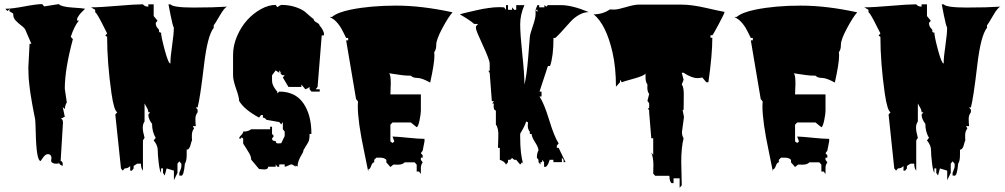

<svg xmlns="http://www.w3.org/2000/svg" viewBox="-20 -762 4846 926"><path d="M283.7 -170.4 272.5 14.6Q282.7 14.6 282.7 32.2V37.6Q266.6 34.2 263.2 20V26.9L251 27.3Q242.2 28.3 234.4 23.9Q226.6 19.5 226.6 13.4Q226.6 7.3 227.5 3.9H228.5Q228.5 -18.6 210.9 -18.6Q199.2 -18.6 188.5 -3.2Q177.7 12.2 175.8 14.6Q155.3 13.7 152.3 -126Q150.9 -180.2 149.4 -187.3Q147.9 -194.3 144.3 -213.1Q140.6 -231.9 139.4 -238.3Q138.2 -244.6 135 -262Q131.8 -279.3 130.9 -287.1L127 -310.5Q124.5 -326.2 123.5 -335.7Q122.6 -345.2 120.8 -359.6Q119.1 -374 118.2 -385.3Q116.7 -411.6 116.7 -435.5L122.6 -550.8H131.3L102.5 -617.7Q98.6 -627 83.3 -638.4Q67.9 -649.9 55.7 -662.8Q43.5 -675.8 43.9 -692.4V-696.3L23.9 -709L29.8 -719.7L15.1 -709L5.9 -719.7Q38.1 -719.7 97.4 -731Q156.7 -742.2 183.6 -742.2L192.9 -731L263.2 -742.2Q276.4 -729 329.3 -725.6Q382.3 -722.2 390.6 -719.7Q390.1 -719.2 386.5 -715.8Q382.8 -712.4 381.6 -710.9Q380.4 -709.5 376.7 -706.1Q373 -702.6 371.1 -700.4Q369.1 -698.2 366 -694.6Q362.8 -690.9 361.1 -688.2Q359.4 -685.5 357.2 -682.1Q355 -678.7 353.5 -675.8Q351.1 -669.4 351.1 -663.1H360.8Q338.9 -637.7 321.3 -584.5L331.5 -573.2Q292.5 -428.2 292.5 -334.5L302.2 -267.6Q294.4 -257.3 292.5 -235.8L282.7 -245.6L292.5 -199.2L272.5 -189Q283.7 -189 283.7 -170.4Z M713.4 -164.6Q695.3 -188 695.3 -209.5L704.1 -220.7H695.3Q695.3 -231.4 687 -245.4Q678.7 -259.3 677.2 -262.7V-176.3Q668.5 -163.6 668.5 -146.2Q668.5 -128.9 677.2 -97.2L669.4 -85V61Q659.7 49.8 659.7 27.3H642.6Q641.1 27.3 633.1 32.7Q625 38.1 624.5 38.6V50.3L616.2 61H607.9V38.6Q597.7 50.3 581.1 50.3L572.3 61L563.5 50.3L536.1 -209.5L545.4 -220.7Q529.8 -228.5 517.6 -312Q496.6 -460.4 496.6 -584.5L487.8 -590.3L496.6 -601.1Q493.7 -606 481 -631.8Q449.2 -696.3 439 -703.6V-714.8L418.9 -726.6Q462.4 -726.6 546.4 -733.9Q630.4 -741.2 669.4 -741.2Q677.7 -730 695.3 -730V-741.2H721.2V-684.6L739.7 -662.1L731 -651.4Q731 -635.3 741.7 -624.5Q748 -618.2 747.3 -616.7Q746.6 -615.2 746.6 -612.5Q746.6 -609.9 749 -607.2Q751.5 -604.5 753.9 -604.5L756.8 -606Q756.8 -586.4 774.4 -521Q792 -455.6 801.8 -455.6V-456.1Q801.8 -486.3 810.1 -542.5Q818.4 -598.6 818.4 -628.9Q813 -637.2 802.7 -688.7Q792.5 -740.2 792.5 -741.2H801.8Q814.9 -725.6 912.6 -725.6Q1010.3 -725.6 1076.2 -730Q1063.5 -727.5 1039.8 -686.5Q1016.1 -645.5 1010.7 -639.6V-627.9Q980.5 -590.3 963.9 -448.2Q944.8 -286.1 933.1 -244.1H924.3L933.1 -232.9V-220.7Q922.4 -206.5 922.4 -189Q922.4 -171.4 924.3 -153.8H909.7L916 -142.6Q905.3 -128.9 905.3 -109.1Q905.3 -89.4 906.2 -85Q902.8 -80.1 900.4 -67.9Q894 -40 880.4 -40V-16.1Q880.4 15.6 871.6 27.3Q866.7 85.4 854.5 85.4L844.7 84.5V71.8Q844.7 70.3 849.9 58.6Q855 46.9 855 38.1Q855 29.3 854.5 27.3L844.7 16.1L835.9 27.3V71.8L818.8 106.9V61L783.7 50.3L774.4 84.5L766.1 71.8V50.3H756.8V71.8Q750 62.5 745.4 23.2Q740.7 -16.1 740.7 -38.6Q740.7 -61 721.2 -85L731 -97.2Q713.4 -126 713.4 -164.6Z M1371.1 -342.8 1344.2 -388.2 1353 -398.9Q1339.4 -398.9 1338.4 -401.4Q1336.4 -407.7 1329.1 -411.1H1336.4L1326.7 -422.4V-411.1L1309.6 -422.4L1292 -398.9V-376Q1292 -363.8 1294.4 -357.7Q1296.9 -351.6 1297.9 -348.6Q1298.8 -345.7 1302.2 -340.8Q1305.7 -335.9 1306.6 -334Q1311 -326.7 1317.4 -320.3V-311.5L1326.7 -320.3Q1403.8 -320.3 1442.9 -264.4Q1481.9 -208.5 1481.9 -116.2H1473.1Q1473.1 -89.4 1468 -79.1Q1462.9 -68.8 1455.3 -57.4Q1447.8 -45.9 1443.4 -37.6Q1443.4 -29.3 1436.5 -18.6Q1415 14.6 1415 42L1405.8 35.6V42Q1403.8 40 1396.5 35.4Q1389.2 30.8 1385.5 30.8Q1381.8 30.8 1370.6 36.4Q1359.4 42 1353 42V30.8H1326.7V42H1317.4L1309.6 30.8V42H1273.4Q1273.4 55.2 1255.4 55.2L1229.5 53.2L1191.4 7.8Q1191.4 -6.8 1182.1 -22.7Q1172.9 -38.6 1163.1 -53.5Q1153.3 -68.4 1152.8 -69.3V-93.8L1144.5 -100.1L1142.6 -93.8H1133.3Q1133.3 -100.6 1143.1 -109.9Q1152.8 -119.1 1152.8 -127.4Q1177.7 -127.4 1191.4 -138.7H1282.7V-150.9H1292V-116.2L1300.8 -106L1292 -93.8Q1292 -82 1306.2 -82H1309.6Q1309.6 -70.3 1320.3 -70.3L1336.4 -71.3L1353 -106V-127.4L1344.2 -138.7V-173.3L1336.4 -162.1L1326.7 -173.3L1265.1 -184.1Q1258.3 -193.8 1248 -194.8V-207H1238.8L1229.5 -194.8Q1157.2 -233.9 1133.3 -275.4Q1133.3 -293 1118.7 -334Q1104 -375 1104 -398.9V-497.1Q1104 -542 1123 -586.9Q1142.1 -631.8 1171.6 -664.6Q1201.2 -697.3 1238 -717.8Q1274.9 -738.3 1309.6 -738.3L1317.4 -727.5Q1333.5 -738.3 1336.4 -738.3Q1374.5 -738.3 1405.5 -727.8Q1436.5 -717.3 1451.4 -704.8Q1466.3 -692.4 1477.5 -681.9Q1488.8 -671.4 1492.2 -671.4Q1492.2 -661.1 1507.1 -653.6Q1522 -646 1522 -636.7Q1528.8 -632.3 1535.6 -618.9Q1542.5 -605.5 1542.5 -600.3Q1542.5 -595.2 1542 -591.3H1531.7L1511.7 -342.8L1502.4 -331.5H1522V-320.3H1481.9L1473.1 -331.5V-342.8Q1464.4 -335 1452.6 -331.5L1433.6 -354.5V-342.8Z M1898.9 32.2 1877.4 31.7 1862.8 43.5 1843.3 21V8.8Q1833.5 -1.5 1814.5 -1.5H1794.9L1784.7 8.8V21Q1775.9 21 1770 38.1Q1764.2 55.2 1755.9 55.2V65.4Q1751 39.1 1736.3 -31.2Q1705.6 -174.8 1705.6 -250.5Q1705.6 -265.6 1706.5 -272.9L1697.3 -284.2L1649.4 -567.4H1659.2V-579.1H1649.4Q1647.9 -581.5 1643.3 -591.1Q1638.7 -600.6 1637.2 -603.5Q1635.7 -606.4 1631.3 -615Q1627 -623.5 1624.8 -627Q1622.6 -630.4 1617.9 -637.5Q1613.3 -644.5 1610.1 -647.9Q1606.9 -651.4 1602.1 -657Q1597.2 -662.6 1592.8 -666Q1578.1 -676.3 1570.3 -680.2H1581.1Q1607.4 -702.6 1672.9 -715.8Q1767.6 -734.9 1890.9 -734.9Q2014.2 -734.9 2162.6 -702.6Q2143.1 -681.2 2113.5 -626.2Q2084 -571.3 2084 -546.4Q2084 -521.5 2074.2 -510.7L2075.2 -494.6Q2075.2 -455.6 2054.7 -363.8Q2014.2 -386.2 1992.7 -386.2Q1971.2 -386.2 1961.4 -397Q1935.5 -397 1917.2 -399.7Q1898.9 -402.3 1882.1 -404.8Q1865.2 -407.2 1856 -408.7Q1864.7 -403.8 1864.7 -359.4L1862.8 -306.6H2009.8V-227.5Q2009.8 -212.9 2003.4 -181.9Q1997.1 -150.9 1989.7 -148.4L1961.4 -171.4H1873L1862.8 -160.6V-80.1L1873 -72.3L1881.8 -80.1L1873 -103.5Q1896 -103 1947.5 -97.7Q1999 -92.3 2027.3 -92.3V-80.1L2018.6 -35.6L2009.8 -23.4L2018.6 -12.7V-1.5H2009.8V8.8L2018.6 21Q2009.8 33.2 2009.8 46.9V77.1L2001 65.4H1989.7V32.2L1980 21H1931.6Q1921.9 32.2 1898.9 32.2Z M2352.1 -274.4 2341.8 -409.7 2335.4 -420.9H2341.8V-454.6Q2341.8 -472.7 2308.6 -543.9Q2275.4 -615.2 2275.4 -625Q2275.4 -634.8 2275.9 -635.3L2285.6 -646.5H2267.1Q2244.6 -666 2197.8 -692.9Q2211.4 -697.3 2236.1 -702.9Q2260.7 -708.5 2279.5 -712.9Q2298.3 -717.3 2308.6 -719Q2318.8 -720.7 2334.5 -723.1Q2362.8 -727.5 2389.6 -727.5L2411.1 -726.6L2420.4 -714.8V-737.3H2430.2V-714.8H2449.7V-726.6L2460 -714.8H2469.7V-737.3H2509.3Q2488.8 -691.4 2488.8 -644.5Q2488.8 -597.7 2499 -500.7Q2509.3 -403.8 2509.3 -353.5Q2520.5 -399.9 2527.3 -483.9Q2534.2 -567.9 2535.2 -582.5Q2536.1 -597.2 2549.6 -635.7Q2563 -674.3 2563 -692.9V-714.8L2571.8 -703.6V-714.8H2563L2571.8 -737.3H2580.6V-726.6H2605.5V-737.3L2614.7 -730L2622.6 -737.3H2685.1Q2739.3 -737.3 2819.8 -703.6Q2794.9 -703.6 2770.8 -689.2Q2746.6 -674.8 2731 -656.7Q2672.4 -590.3 2658.2 -579.1H2649.4Q2649.4 -490.7 2632.8 -443.8H2622.6L2582 -320.3H2591.8V-296.9H2582Q2604.5 -262.7 2628.7 -183.1Q2652.8 -103.5 2674.3 -70.3L2665.5 -59.6V-48.8H2674.3L2707.5 20H2698.2V8.8L2689.9 -1.5V20H2648.9V8.8H2630.9Q2624 33.7 2613.3 42.5H2604V20L2594.7 8.8V20H2586.9V31.7L2577.1 20V8.8L2569.3 -1.5Q2569.3 -23.4 2577.1 -36.6Q2576.7 -51.3 2560.5 -76.2Q2544.4 -101.1 2543.9 -116.2H2535.2V-127Q2525.4 -137.7 2525.4 -156.2L2526.4 -172.4L2517.6 -175.8Q2511.7 -154.8 2488.8 -117.2V-102.1Q2488.8 -14.6 2503.9 28.3L2498.5 20L2488.8 31.7L2469.7 8.8H2460L2449.7 0L2440.4 8.8H2430.2V20L2420.4 31.7Q2414.1 16.6 2390.6 8.8V-48.8H2381.8L2383.3 -103Q2385.3 -144 2371.6 -161.1V-229Q2360.8 -229.5 2360.8 -250.5L2361.8 -262.7H2354.5L2361.8 -274.4Z M3265.6 17.6 3268.1 131.8 3257.8 143.6V98.1H3228.5V121.1H3218.3Q3208.5 111.3 3208.5 85.9H3140.1L3130.4 75.2L3131.3 33.2Q3131.3 -1 3121.1 -26.9L3130.4 -15.1V-95.2H3121.1L3110.8 -220.7V-230.5L3104 -238.3L3110.8 -240.7V-264.2L3102.5 -275.4L3110.8 -308.6Q3102.1 -321.3 3102.1 -336.9Q3102.1 -352.5 3102.5 -354.5Q3093.3 -366.2 3093.3 -391.1V-407.7Q3088.4 -397 3037.1 -382.8Q2985.8 -368.7 2979 -365.2L2970.2 -377.4V-365.2L2950.7 -343.8Q2950.7 -436.5 2934.1 -509.3Q2903.3 -643.6 2843.3 -692.9Q2887.2 -692.9 2921.9 -716.8Q2927.2 -715.8 2943.1 -715.8Q2959 -715.8 2999.3 -727.8Q3039.6 -739.7 3058.6 -739.7H3268.1Q3315.9 -739.7 3384 -724.1Q3452.1 -708.5 3474.6 -704.6Q3474.6 -698.7 3447 -646.7Q3419.4 -594.7 3415.5 -591.8H3406.7V-580.1H3415.5Q3415.5 -498.5 3396.5 -365.2H3386.7L3367.2 -388.2Q3354 -385.3 3343.8 -385.3Q3315.9 -385.3 3276.9 -411.1H3268.1L3276.9 -377.4L3268.1 -354.5Q3277.8 -342.8 3277.8 -307.1Q3277.8 -271.5 3277.3 -252.4Q3276.9 -233.4 3276.9 -230.5Q3276.4 -230.5 3274.4 -232.9Q3272.5 -232.9 3272.5 -229.5L3278.8 -198.2L3269 -125.5Q3269 -107.4 3276.9 -95.2Q3265.6 -49.8 3265.6 17.6Z M3850.6 32.2 3829.1 31.7 3814.5 43.5 3794.9 21V8.8Q3785.2 -1.5 3766.1 -1.5H3746.6L3736.3 8.8V21Q3727.5 21 3721.7 38.1Q3715.8 55.2 3707.5 55.2V65.4Q3702.6 39.1 3688 -31.2Q3657.2 -174.8 3657.2 -250.5Q3657.2 -265.6 3658.2 -272.9L3648.9 -284.2L3601.1 -567.4H3610.8V-579.1H3601.1Q3599.6 -581.5 3595 -591.1Q3590.3 -600.6 3588.9 -603.5Q3587.4 -606.4 3583 -615Q3578.6 -623.5 3576.4 -627Q3574.2 -630.4 3569.6 -637.5Q3564.9 -644.5 3561.8 -647.9Q3558.6 -651.4 3553.7 -657Q3548.8 -662.6 3544.4 -666Q3529.8 -676.3 3522 -680.2H3532.7Q3559.1 -702.6 3624.5 -715.8Q3719.2 -734.9 3842.5 -734.9Q3965.8 -734.9 4114.3 -702.6Q4094.7 -681.2 4065.2 -626.2Q4035.6 -571.3 4035.6 -546.4Q4035.6 -521.5 4025.9 -510.7L4026.9 -494.6Q4026.9 -455.6 4006.3 -363.8Q3965.8 -386.2 3944.3 -386.2Q3922.9 -386.2 3913.1 -397Q3887.2 -397 3868.9 -399.7Q3850.6 -402.3 3833.7 -404.8Q3816.9 -407.2 3807.6 -408.7Q3816.4 -403.8 3816.4 -359.4L3814.5 -306.6H3961.4V-227.5Q3961.4 -212.9 3955.1 -181.9Q3948.7 -150.9 3941.4 -148.4L3913.1 -171.4H3824.7L3814.5 -160.6V-80.1L3824.7 -72.3L3833.5 -80.1L3824.7 -103.5Q3847.7 -103 3899.2 -97.7Q3950.7 -92.3 3979 -92.3V-80.1L3970.2 -35.6L3961.4 -23.4L3970.2 -12.7V-1.5H3961.4V8.8L3970.2 21Q3961.4 33.2 3961.4 46.9V77.1L3952.6 65.4H3941.4V32.2L3931.6 21H3883.3Q3873.5 32.2 3850.6 32.2Z M4442.9 -164.6Q4424.8 -188 4424.8 -209.5L4433.6 -220.7H4424.8Q4424.8 -231.4 4416.5 -245.4Q4408.2 -259.3 4406.7 -262.7V-176.3Q4397.9 -163.6 4397.9 -146.2Q4397.9 -128.9 4406.7 -97.2L4398.9 -85V61Q4389.2 49.8 4389.2 27.3H4372.1Q4370.6 27.3 4362.5 32.7Q4354.5 38.1 4354 38.6V50.3L4345.7 61H4337.4V38.6Q4327.1 50.3 4310.5 50.3L4301.8 61L4293 50.3L4265.6 -209.5L4274.9 -220.7Q4259.3 -228.5 4247.1 -312Q4226.1 -460.4 4226.1 -584.5L4217.3 -590.3L4226.1 -601.1Q4223.1 -606 4210.4 -631.8Q4178.7 -696.3 4168.5 -703.6V-714.8L4148.4 -726.6Q4191.9 -726.6 4275.9 -733.9Q4359.9 -741.2 4398.9 -741.2Q4407.2 -730 4424.8 -730V-741.2H4450.7V-684.6L4469.2 -662.1L4460.4 -651.4Q4460.4 -635.3 4471.2 -624.5Q4477.5 -618.2 4476.8 -616.7Q4476.1 -615.2 4476.1 -612.5Q4476.1 -609.9 4478.5 -607.2Q4481 -604.5 4483.4 -604.5L4486.3 -606Q4486.3 -586.4 4503.9 -521Q4521.5 -455.6 4531.2 -455.6V-456.1Q4531.2 -486.3 4539.6 -542.5Q4547.9 -598.6 4547.9 -628.9Q4542.5 -637.2 4532.2 -688.7Q4522 -740.2 4522 -741.2H4531.2Q4544.4 -725.6 4642.1 -725.6Q4739.7 -725.6 4805.7 -730Q4793 -727.5 4769.3 -686.5Q4745.6 -645.5 4740.2 -639.6V-627.9Q4710 -590.3 4693.4 -448.2Q4674.3 -286.1 4662.6 -244.1H4653.8L4662.6 -232.9V-220.7Q4651.9 -206.5 4651.9 -189Q4651.9 -171.4 4653.8 -153.8H4639.2L4645.5 -142.6Q4634.8 -128.9 4634.8 -109.1Q4634.8 -89.4 4635.7 -85Q4632.3 -80.1 4629.9 -67.9Q4623.5 -40 4609.9 -40V-16.1Q4609.9 15.6 4601.1 27.3Q4596.2 85.4 4584 85.4L4574.2 84.5V71.8Q4574.2 70.3 4579.3 58.6Q4584.5 46.9 4584.5 38.1Q4584.5 29.3 4584 27.3L4574.2 16.1L4565.4 27.3V71.8L4548.3 106.9V61L4513.2 50.3L4503.9 84.5L4495.6 71.8V50.3H4486.3V71.8Q4479.5 62.5 4474.9 23.2Q4470.2 -16.1 4470.2 -38.6Q4470.2 -61 4450.7 -85L4460.4 -97.2Q4442.9 -126 4442.9 -164.6Z"/></svg>

Font: Butcherman
Style: Regular
Weight: 400
Version: Version 001.003